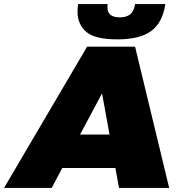

<svg xmlns="http://www.w3.org/2000/svg" viewBox="-63 -931 933 951"><path d="M775 0H526.5L508.5 -99H245.5L193 0H-43L368.5 -700H606ZM479.5 -264.5 442.5 -468.5 333.5 -264.5ZM519 -736Q406 -736 363.5 -773.8Q321 -811.5 321 -873Q321 -890.5 324 -911H470Q469 -903 469 -895.5Q469 -845 530 -845Q564 -845 582.5 -860.5Q601 -876 606 -911H756Q742 -818 685.5 -777Q629 -736 519 -736Z"/></svg>

Font: Argentum Sans Black
Style: Italic
Weight: 900
Italic angle: -11°
Designer: Julieta Ulanovsky (font), Cristiano Sobral (main changes and remaster)
Foundry: Julieta Ulanovsky (font), Cristiano Sobral (main changes and remaster)
Version: Version 2.007;June 15, 2022;FontCreator 14.0.0.2814 64-bit; 